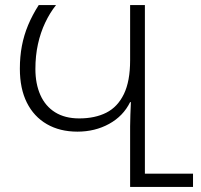

<svg xmlns="http://www.w3.org/2000/svg" viewBox="-20 -734 788 754"><path d="M491 0V-238Q491 -256 492 -283Q493 -310 494 -333H491Q464 -278 408.5 -247.5Q353 -217 284 -217Q215 -217 164 -246.5Q113 -276 85.5 -331Q58 -386 58 -464Q58 -512 66 -554Q74 -596 90.5 -635.5Q107 -675 132 -714H200Q176 -684 157.5 -645Q139 -606 129 -560.5Q119 -515 119 -463Q119 -405 138.5 -361Q158 -317 196.5 -293Q235 -269 291 -269Q353 -269 397.5 -291.5Q442 -314 466.5 -364.5Q491 -415 491 -497V-714H549V-52H738V0Z"/></svg>

Font: Noto Sans Georgian Light
Style: Regular
Weight: 300
Version: Version 2.002